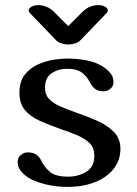

<svg xmlns="http://www.w3.org/2000/svg" viewBox="-20 -731 534 751"><path d="M349 -122Q349 -152 331.5 -170Q314 -188 284 -201Q254 -214 218 -226Q172 -242 135.5 -258.5Q99 -275 77.5 -300.5Q56 -326 56 -369Q56 -411 76 -437.5Q96 -464 126.5 -478Q157 -492 188 -497Q219 -502 241 -502Q279 -502 313 -496Q347 -490 371 -477Q391 -467 407.5 -450Q424 -433 424 -410Q424 -394 412 -384Q400 -374 385 -374Q363 -374 351 -384Q339 -394 331 -410Q321 -430 301.5 -446Q282 -462 242 -462Q208 -462 182 -444.5Q156 -427 156 -388Q156 -361 172 -344Q188 -327 215.5 -315Q243 -303 277 -291Q318 -277 358 -259.5Q398 -242 424.5 -216Q451 -190 451 -149Q451 -104 424.5 -70.5Q398 -37 351.5 -18.5Q305 0 244 0Q198 0 160 -9.5Q122 -19 98 -32Q78 -43 63.5 -59.5Q49 -76 49 -98Q49 -115 62 -125Q75 -135 88 -135Q110 -135 123 -125.5Q136 -116 143 -99Q153 -79 174.5 -59.5Q196 -40 246 -40Q286 -40 317.5 -59Q349 -78 349 -122ZM247 -629 299 -681Q315 -698 332 -704.5Q349 -711 364 -711Q381 -711 391.5 -704.5Q402 -698 402 -690Q402 -685 398 -681L296 -575Q288 -566 274.5 -561.5Q261 -557 247 -557Q233 -557 219.5 -561.5Q206 -566 198 -575L96 -681Q92 -685 92 -690Q92 -698 103 -704.5Q114 -711 130 -711Q145 -711 162 -704.5Q179 -698 195 -681Z"/></svg>

Font: Marmelad
Style: Regular
Weight: 400
Designer: Manvel Shmavonyan
Foundry: Cyreal
Version: Version 1.110; ttfautohint (v1.8.4.7-5d5b)